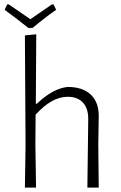

<svg xmlns="http://www.w3.org/2000/svg" viewBox="-20 -859 553 879"><path d="M225 -839 237 -814Q194 -785 129 -731H110Q37 -789 1 -814L13 -839H20Q69 -806 119 -771Q143 -788 218 -839ZM289 -461Q359 -461 396 -425.5Q433 -390 432 -325L430 -197L432 0H380L384 -315Q384 -363 359.5 -389.5Q335 -416 290 -416Q217 -416 143 -334L142 -198L145 0H94L97 -195L94 -697L146 -702L144 -384H149Q220 -453 289 -461Z"/></svg>

Font: Alegreya Sans Light
Style: Regular
Weight: 300
Designer: Juan Pablo del Peral
Foundry: Huerta Tipografica
Version: Version 2.007